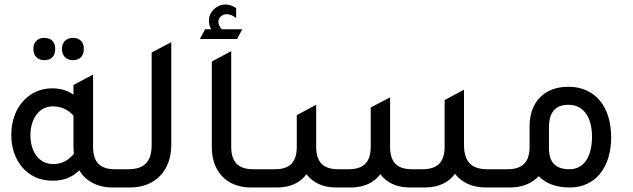

<svg xmlns="http://www.w3.org/2000/svg" viewBox="-20 -832 2807 852"><path d="M177 -565C208 -565 225 -584 225 -615C225 -645 208 -664 177 -664C147 -664 128 -645 128 -615C128 -584 147 -565 177 -565ZM304 -565C335 -565 352 -584 352 -615C352 -645 335 -664 304 -664C274 -664 255 -645 255 -615C255 -584 274 -565 304 -565ZM490 -81C423 -81 393 -113 393 -181V-501L306 -455V-412C280 -430 250 -440 211 -440C108 -440 30 -355 30 -233C30 -119 101 -30 213 -30C264 -30 301 -46 332 -76C360 -29 411 0 480 0H556V-81H490ZM306 -319V-178C306 -168 307 -159 308 -150C285 -121 255 -104 216 -104C151 -104 115 -161 115 -232C115 -303 152 -360 215 -360C249 -360 281 -347 306 -319Z M496 0H556C676 0 740 -82 740 -189V-645L653 -599V-190C653 -115 621 -81 549 -81H496V0Z M867 -659H1032L1055 -702H964C954 -714 949 -725 949 -735C949 -756 968 -769 986 -769C999 -769 1013 -764 1028 -752V-796C1012 -807 996 -812 980 -812C941 -812 907 -779 907 -740C907 -728 910 -715 917 -702H890L867 -659ZM1094 0H1170V-81H1104C1037 -81 1006 -113 1006 -181V-605L920 -559V-178C920 -74 983 0 1094 0Z M1110 0H1209C1269 0 1313 -22 1340 -59C1368 -22 1412 0 1471 0H1540C1598 -1 1641 -23 1668 -59C1695 -22 1739 0 1799 0H1868C1928 -1 1972 -23 1999 -61C2028 -23 2074 0 2136 0H2226V-81H2143C2071 -81 2039 -115 2039 -190V-434L1953 -388V-181C1953 -113 1922 -81 1855 -81H1808C1741 -81 1711 -113 1711 -181V-400L1625 -355V-181C1625 -113 1594 -81 1527 -81H1481C1414 -81 1383 -113 1383 -181V-367L1297 -321V-181C1297 -113 1267 -81 1200 -81H1110V0Z M2330 -271V-181C2330 -113 2299 -81 2232 -81H2166V0H2242C2298 0 2341 -19 2371 -50C2402 -17 2450 0 2508 0C2622 0 2692 -89 2692 -223C2692 -357 2622 -447 2502 -447C2396 -447 2330 -380 2330 -271ZM2416 -174V-267C2416 -335 2446 -367 2502 -367C2571 -367 2607 -310 2607 -225C2607 -138 2572 -81 2507 -81C2446 -81 2416 -111 2416 -174Z"/></svg>

Font: Tajawal Medium
Style: Regular
Weight: 500
Designer: Boutros Fonts
Foundry: Created by Boutros International 2017
Version: Version 1.700